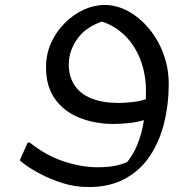

<svg xmlns="http://www.w3.org/2000/svg" viewBox="-20 -496 762 776"><path d="M338 260Q283 260 233 244Q183 228 144 207.5Q105 187 82.5 170Q60 153 60 152L92 80H100Q168 134 239.5 157Q311 180 374 180Q423 180 455 172Q487 164 518 148L472 184Q512 143 533 93.5Q554 44 562 -12.5Q570 -69 570 -132Q570 -174 559 -218.5Q548 -263 524 -303Q500 -343 461 -373Q422 -403 365 -416L423 -418Q337 -397 297.5 -345.5Q258 -294 258 -236Q258 -186 281.5 -151Q305 -116 350 -98Q395 -80 459 -80Q488 -80 520 -84Q552 -88 585 -100L577 -15Q541 -3 504.5 1Q468 5 439 5Q365 5 302.5 -19.5Q240 -44 203 -95Q166 -146 166 -224Q166 -277 186.5 -322.5Q207 -368 241.5 -402.5Q276 -437 318 -456.5Q360 -476 402 -476Q452 -476 498.5 -450.5Q545 -425 582 -380.5Q619 -336 640.5 -278.5Q662 -221 662 -156Q662 -76 644 -1.5Q626 73 587.5 132Q549 191 487 225.5Q425 260 338 260Z"/></svg>

Font: Kufam
Style: Italic
Weight: 400
Italic angle: -11°
Designer: Artur Schmal
Foundry: Original Type
Version: Version 1.301; ttfautohint (v1.8.3)